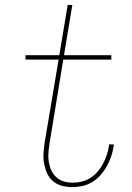

<svg xmlns="http://www.w3.org/2000/svg" viewBox="-20 -755 540 783"><path d="M274 8Q252 8 232 2.5Q212 -3 196.5 -16Q181 -29 172.5 -47.5Q164 -66 160 -87Q156 -108 157.5 -129.5Q159 -151 162 -173L219 -512H84V-530H222L256 -735H275L241 -530H434V-512H238L182 -170Q179 -151 177.5 -132Q176 -113 179 -94.5Q182 -76 189.5 -60Q197 -44 210 -32Q223 -20 240.5 -15Q258 -10 277 -10Q295 -10 313.5 -14.5Q332 -19 348.5 -29.5Q365 -40 378 -55Q391 -70 400 -87Q409 -104 415 -122Q421 -140 424 -158Q424 -160 424.5 -162Q425 -164 425 -166H444Q444 -164 444 -162Q444 -160 443 -157Q440 -136 433 -116Q426 -96 415.5 -77Q405 -58 390 -41Q375 -24 356 -12.5Q337 -1 316 3.5Q295 8 274 8Z"/></svg>

Font: Iosevka Curly Slab ThObl
Style: Regular
Weight: 100
Italic angle: -9°
Monospace: yes
Designer: Belleve Invis
Foundry: Belleve Invis
Version: Version 11.0.0; ttfautohint (v1.8.3)